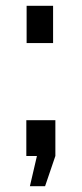

<svg xmlns="http://www.w3.org/2000/svg" viewBox="-20 -538 279 655"><path d="M70.8 -391.1V-518.1H161.1V-391.1ZM82 97.2 106 -5.9H69.8V-127.9H168.9V-5.9L133.8 97.2Z"/></svg>

Font: Rawline SemiBold
Style: Regular
Weight: 600
Designer: Matt McInerney, Pablo Impallari, Rodrigo Fuenzalida
Foundry: Matt McInerney, Pablo Impallari, Rodrigo Fuenzalida
Version: Version 4.020;PS 004.020;hotconv 1.0.88;makeotf.lib2.5.64775